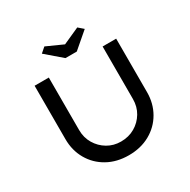

<svg xmlns="http://www.w3.org/2000/svg" viewBox="-194 -1076 1251 1264"><g transform="rotate(-30 431.0 -443.5)"><path d="M431 6Q340 6 270 -33Q200 -72 160.5 -140.5Q121 -209 121 -295V-701H229V-302Q229 -244 256.5 -198Q284 -152 329.5 -125Q375 -98 431 -98Q490 -98 536.5 -125Q583 -152 610.5 -198Q638 -244 638 -302V-701H741V-295Q741 -209 701.5 -140.5Q662 -72 592 -33Q522 6 431 6ZM388 -757 268 -860 306 -893 446 -830H416L556 -893L594 -860L474 -757Z"/></g></svg>

Font: Lexend Exa
Style: Regular
Weight: 400
Designer: Bonnie Shaver-Troup, Thomas Jockin
Foundry: Lexend
Version: Version 1.007